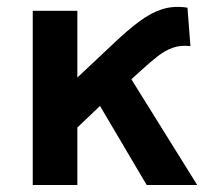

<svg xmlns="http://www.w3.org/2000/svg" viewBox="-20 -531 618 551"><path d="M74 0V-500H202V-308.5L310 -410Q348 -446 380.8 -470.2Q413.5 -494.5 446.2 -504.8Q479 -515 518 -509L526.5 -398.5Q498.5 -402 476 -394Q453.5 -386 431.8 -369Q410 -352 384.5 -328.5L357 -303.5L546 0H401L267 -227L202 -165V0Z"/></svg>

Font: Geologica Thin Roman Medium
Style: Regular
Weight: 500
Version: Version 1.010;gftools[0.9.28]